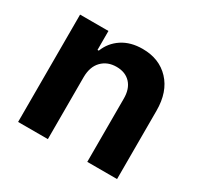

<svg xmlns="http://www.w3.org/2000/svg" viewBox="-124 -699 870 845"><g transform="rotate(30 311.0 -276.5)"><path d="M211.6 -315.3V0H60.4V-545.5H204.5V-449.2H210.9Q229.4 -496.8 271.8 -524.7Q314.3 -552.6 375 -552.6Q460.2 -552.6 511.7 -497.7Q563.2 -442.8 563.2 -347.3V0H411.9V-320.3Q412.3 -370.4 386.4 -398.6Q360.4 -426.8 315 -426.8Q269.2 -426.8 240.6 -397.5Q212 -368.3 211.6 -315.3Z"/></g></svg>

Font: Inter UI
Style: Bold
Weight: 700
Designer: Rasmus Andersson
Foundry: rsms
Version: 3.2;8d6f07862